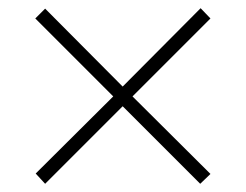

<svg xmlns="http://www.w3.org/2000/svg" viewBox="-20 -592 599 468"><path d="M90 -144 67 -169 256 -357 66 -547 90 -571 279 -381 469 -572 493 -547 303 -357 493 -168 468 -144 279 -333Z"/></svg>

Font: Noto Serif Bengali ExtraLight
Style: Regular
Weight: 250
Version: Version 2.003